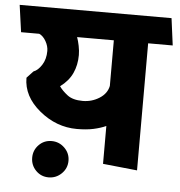

<svg xmlns="http://www.w3.org/2000/svg" viewBox="-65 -731 809 864"><g transform="rotate(5 340.0 -299.0)"><path d="M425 0V-171Q401 -160 369 -153Q337 -146 294 -146Q201 -146 124.5 -209Q48 -272 48 -356L77 -387Q97 -394 114 -420.5Q131 -447 131 -484Q131 -506 118.5 -528Q106 -550 88 -558H6L-11 -680H675L691 -558H580V16ZM309 -274Q350 -274 384 -295.5Q418 -317 425 -352V-558H259Q265 -542 269.5 -519.5Q274 -497 274 -478Q274 -433 257 -396Q240 -359 202 -331Q215 -312 239.5 -293Q264 -274 309 -274ZM105 0Q105 -34 128.5 -58Q152 -82 186 -82Q220 -82 244.5 -58Q269 -34 269 0Q269 34 244.5 58Q220 82 186 82Q152 82 128.5 58Q105 34 105 0Z"/></g></svg>

Font: Palanquin Dark Medium
Style: Regular
Weight: 500
Designer: Pria Ravichandran
Version: Version 1.001